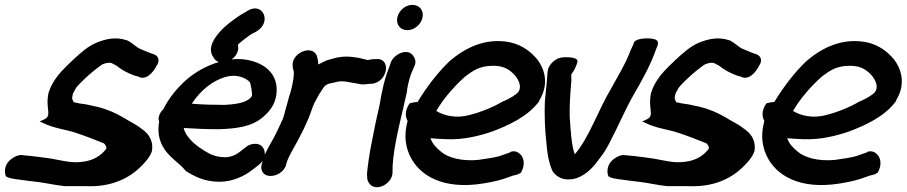

<svg xmlns="http://www.w3.org/2000/svg" viewBox="-101 -729 3726 789"><path d="M-77 -5C-65 4 -48 5 -48 5L-32 8H-30C-5 11 25 16 56 19C88 23 127 32 165 36H252C348 40 420 10 472 -39C488 -54 514 -80 523 -107L524 -113C529 -157 505 -184 479 -201C457 -219 431 -230 404 -247C373 -265 340 -280 299 -290L253 -300C235 -302 212 -306 202 -309C195 -324 193 -321 199 -345L211 -367C214 -372 233 -393 263 -420C293 -446 315 -462 321 -465C340 -472 347 -472 357 -470L378 -459C398 -442 424 -429 450 -419L468 -414C497 -397 529 -430 543 -460C552 -472 556 -493 536 -504C531 -506 530 -507 522 -509L504 -516C493 -521 481 -525 473 -529C458 -536 444 -552 420 -564H418C376 -578 335 -570 294 -553C263 -540 233 -515 197 -481C162 -448 138 -423 125 -402C113 -384 104 -366 100 -351H99V-350C83 -279 117 -254 78 -237L62 -230L75 -224C121 -201 171 -197 211 -183C248 -171 289 -155 326 -140C334 -131 336 -129 336 -118C315 -90 283 -69 237 -64C187 -57 144 -73 90 -80C62 -83 35 -88 5 -90L-14 -92C-21 -93 -40 -87 -51 -78C-82 -58 -85 -25 -77 -5Z M552 -250C550 -243 550 -239 553 -229C546 -189 552 -156 568 -127C591 -84 634 -62 663 -26C695 -6 738 18 801 18C854 18 904 -5 940 -34L962 -51C972 -59 983 -71 986 -86C991 -108 981 -138 948 -138C934 -138 921 -134 910 -125L887 -107C871 -94 850 -83 824 -83C789 -83 763 -94 738 -110C706 -130 682 -150 664 -178C659 -187 656 -193 654 -203C698 -200 751 -198 801 -198H802C863 -201 931 -205 981 -249C1005 -270 1027 -295 1034 -336C1049 -428 980 -478 892 -486H891C877 -487 864 -486 851 -485C863 -493 873 -506 877 -522C879 -529 878 -534 877 -542L878 -547C887 -556 925 -585 934 -590C940 -593 949 -597 955 -601C1018 -641 977 -722 917 -685L902 -676C874 -661 827 -626 804 -600C787 -581 748 -535 775 -495L779 -489V-488C784 -482 790 -477 798 -474C747 -459 703 -433 668 -404C630 -370 596 -332 570 -280C562 -273 555 -262 552 -250ZM687 -303C724 -358 771 -398 830 -414C872 -425 910 -409 926 -391C928 -390 940 -329 932 -332C920 -313 887 -301 822 -298C779 -298 728 -299 687 -303Z M974 -52C969 -32 978 -6 1011 -6C1038 -6 1062 -23 1072 -44L1073 -47L1078 -64C1090 -98 1117 -137 1138 -181L1139 -182C1150 -207 1165 -234 1176 -267C1182 -285 1189 -304 1196 -315L1209 -339L1225 -364C1235 -380 1243 -385 1269 -389L1285 -393C1298 -396 1316 -395 1330 -392C1389 -381 1389 -382 1389 -382C1398 -382 1408 -383 1422 -385H1430C1496 -396 1507 -495 1441 -486H1432C1424 -485 1420 -484 1408 -482L1407 -483L1391 -487C1382 -489 1376 -491 1368 -492L1346 -495C1315 -499 1285 -494 1267 -488L1241 -481L1240 -480C1231 -476 1220 -471 1207 -464C1206 -473 1206 -482 1203 -492C1191 -552 1092 -514 1102 -454C1103 -443 1105 -442 1106 -437C1108 -418 1103 -391 1096 -362C1093 -349 1089 -337 1086 -330V-328C1083 -314 1078 -301 1074 -285L1070 -270C1068 -262 1065 -250 1062 -242C1050 -217 1037 -186 1023 -161C1009 -134 989 -105 979 -71Z M1532 -658C1525 -627 1545 -605 1573 -605C1601 -605 1629 -628 1635 -656C1642 -685 1623 -709 1594 -709C1563 -709 1538 -684 1532 -658ZM1469 -352C1464 -332 1462 -311 1457 -289C1452 -267 1446 -242 1441 -217L1426 -141C1418 -104 1409 -41 1407 -13V-11C1408 -6 1408 -5 1408 3C1409 16 1416 25 1421 30C1451 59 1512 23 1512 -20C1510 -92 1536 -200 1557 -289L1572 -355H1571C1576 -386 1583 -415 1594 -439L1602 -457C1610 -474 1605 -487 1600 -495C1578 -536 1519 -508 1505 -473V-472L1498 -452C1487 -424 1476 -389 1469 -352Z M1582 -304C1561 -273 1565 -248 1574 -232C1561 -183 1563 -145 1576 -107C1607 -19 1700 45 1854 29C1899 24 1937 16 1969 6L2009 -8C2024 -10 2033 -15 2038 -19L2039 -18C2060 -53 2051 -84 2035 -97C2025 -106 2013 -110 1997 -105L1996 -103L1953 -88C1933 -82 1903 -77 1865 -72C1795 -65 1738 -82 1711 -106C1691 -122 1676 -138 1668 -161C1687 -159 1710 -158 1734 -157C1804 -154 1870 -171 1920 -188C1987 -213 2067 -249 2114 -312L2115 -316C2159 -387 2134 -450 2106 -486C2081 -515 2048 -543 1996 -555C1892 -576 1808 -530 1748 -479C1701 -435 1653 -373 1615 -310C1599 -309 1588 -306 1582 -304ZM1692 -273C1720 -323 1769 -378 1810 -414C1845 -441 1870 -455 1909 -458C1967 -463 1994 -443 2017 -417C2033 -396 2043 -372 2029 -351C2019 -339 1994 -324 1966 -312H1965C1926 -289 1878 -269 1827 -256C1774 -242 1724 -253 1692 -273Z M2149 -431C2147 -397 2142 -356 2138 -312C2136 -258 2138 -197 2144 -146C2147 -102 2154 -59 2170 -25C2181 -10 2208 21 2269 3C2314 -13 2344 -51 2363 -78C2376 -94 2389 -114 2400 -135C2436 -202 2466 -275 2502 -338C2534 -393 2573 -462 2596 -529L2600 -539C2602 -544 2607 -555 2597 -564C2583 -575 2517 -575 2505 -556L2500 -543C2496 -536 2490 -521 2483 -504C2467 -464 2438 -415 2413 -370C2355 -273 2320 -163 2261 -95C2247 -132 2244 -194 2240 -251C2239 -299 2243 -350 2247 -398C2247 -410 2246 -416 2247 -424C2253 -432 2266 -450 2272 -476C2275 -489 2250 -494 2226 -494C2218 -494 2207 -494 2193 -489H2192C2174 -480 2150 -460 2149 -431Z M2399 -5C2411 4 2428 5 2428 5L2444 8H2446C2471 11 2501 16 2532 19C2564 23 2603 32 2641 36H2728C2824 40 2896 10 2948 -39C2964 -54 2990 -80 2999 -107L3000 -113C3005 -157 2981 -184 2955 -201C2933 -219 2907 -230 2880 -247C2849 -265 2816 -280 2775 -290L2729 -300C2711 -302 2688 -306 2678 -309C2671 -324 2669 -321 2675 -345L2687 -367C2690 -372 2709 -393 2739 -420C2769 -446 2791 -462 2797 -465C2816 -472 2823 -472 2833 -470L2854 -459C2874 -442 2900 -429 2926 -419L2944 -414C2973 -397 3005 -430 3019 -460C3028 -472 3032 -493 3012 -504C3007 -506 3006 -507 2998 -509L2980 -516C2969 -521 2957 -525 2949 -529C2934 -536 2920 -552 2896 -564H2894C2852 -578 2811 -570 2770 -553C2739 -540 2709 -515 2673 -481C2638 -448 2614 -423 2601 -402C2589 -384 2580 -366 2576 -351H2575V-350C2559 -279 2593 -254 2554 -237L2538 -230L2551 -224C2597 -201 2647 -197 2687 -183C2724 -171 2765 -155 2802 -140C2810 -131 2812 -129 2812 -118C2791 -90 2759 -69 2713 -64C2663 -57 2620 -73 2566 -80C2538 -83 2511 -88 2481 -90L2462 -92C2455 -93 2436 -87 2425 -78C2394 -58 2391 -25 2399 -5Z M3048 -304C3027 -273 3031 -248 3040 -232C3027 -183 3029 -145 3042 -107C3073 -19 3166 45 3320 29C3365 24 3403 16 3435 6L3475 -8C3490 -10 3499 -15 3504 -19L3505 -18C3526 -53 3517 -84 3501 -97C3491 -106 3479 -110 3463 -105L3462 -103L3419 -88C3399 -82 3369 -77 3331 -72C3261 -65 3204 -82 3177 -106C3157 -122 3142 -138 3134 -161C3153 -159 3176 -158 3200 -157C3270 -154 3336 -171 3386 -188C3453 -213 3533 -249 3580 -312L3581 -316C3625 -387 3600 -450 3572 -486C3547 -515 3514 -543 3462 -555C3358 -576 3274 -530 3214 -479C3167 -435 3119 -373 3081 -310C3065 -309 3054 -306 3048 -304ZM3158 -273C3186 -323 3235 -378 3276 -414C3311 -441 3336 -455 3375 -458C3433 -463 3460 -443 3483 -417C3499 -396 3509 -372 3495 -351C3485 -339 3460 -324 3432 -312H3431C3392 -289 3344 -269 3293 -256C3240 -242 3190 -253 3158 -273Z"/></svg>

Font: Stray Cat
Style: ExBlkObl
Weight: 1000
Version: Version 1.0